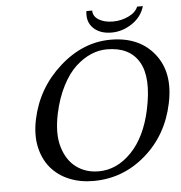

<svg xmlns="http://www.w3.org/2000/svg" viewBox="-56 -858 869 921"><g transform="rotate(-5 379.0 -397.5)"><path d="M666 -805.2Q650.9 -753.9 604.5 -722.9Q558.1 -691.9 505.9 -691.9Q450.2 -691.9 418.5 -722.7Q386.7 -753.4 394 -805.2H421.9Q421.9 -776.9 449 -760.5Q476.1 -744.1 517.1 -744.1Q556.2 -744.1 591.6 -760.7Q627 -777.3 638.2 -805.2ZM475.6 -613.8Q437.5 -613.8 399.9 -598.1Q362.3 -582.5 326.2 -549.8Q290 -517.1 260.3 -459.7Q230.5 -402.3 214.4 -327.1Q194.3 -231 214.1 -165.8Q233.9 -100.6 279.3 -67.4Q324.7 -34.2 386.2 -34.2Q474.1 -34.2 544.2 -106.7Q614.3 -179.2 642.1 -310.1Q674.3 -461.9 629.4 -537.8Q584.5 -613.8 475.6 -613.8ZM749 -329.1Q717.3 -178.7 608.4 -84.5Q499.5 9.8 356.9 9.8Q292.5 9.8 239.5 -12.5Q186.5 -34.7 152.1 -76.2Q117.7 -117.7 105 -177Q92.3 -236.3 107.9 -310.1Q139.2 -457 251.5 -557.6Q363.8 -658.2 498 -658.2Q635.3 -658.2 707.8 -566.7Q780.3 -475.1 749 -329.1Z"/></g></svg>

Font: Linux Biolinum
Style: Italic
Weight: 400
Italic angle: -12°
Designer: Philipp H. Poll
Foundry: Philipp H. Poll
Version: Version 1.1.3 ; ttfautohint (v0.9)